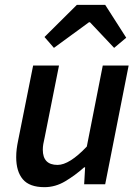

<svg xmlns="http://www.w3.org/2000/svg" viewBox="-20 -762 577 794"><path d="M203 -564 164 -609 298 -742H415L502 -606L452 -564L352 -670H348ZM512 -491 415 0H328L332 -70H328Q291 -37 250 -12.5Q209 12 164 12Q102 12 74.5 -20.5Q47 -53 47 -112Q47 -129 49 -145.5Q51 -162 55 -181L117 -491H224L165 -195Q161 -178 159 -166Q157 -154 157 -143Q157 -80 218 -80Q267 -80 339 -156L405 -491Z"/></svg>

Font: TypoPRO Source Sans Pro
Style: Italic
Weight: 600
Italic angle: -11°
Designer: Paul D. Hunt
Foundry: Adobe Systems Incorporated
Version: Version 1.075;PS 2.000;hotconv 1.0.86;makeotf.lib2.5.63406